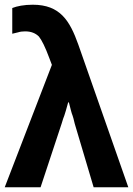

<svg xmlns="http://www.w3.org/2000/svg" viewBox="-29 -794 564 814"><path d="M-9 0H143L232 -269C237 -286 241 -298 244 -305C247 -313 252 -331 260 -360H263C271 -329 275 -312 278 -306C280 -300 284 -288 288 -269L368 0H515L303 -605C267 -706 226 -774 110 -774C73 -774 43 -768 23 -760V-651C29 -652 38 -655 48 -657C57 -660 68 -661 78 -661C103 -661 122 -653 136 -639C148 -624 163 -594 180 -548L191 -519Z"/></svg>

Font: Cheyenne Sans
Style: Bold
Weight: 700
Designer: The Public Sans project authors (U.S. Web Design System), Libre Franklin designed by Pablo Impallari and Rodrigo Fuenzal
Foundry: The Cheyenne Sans Project Authors
Version: Version 2.007